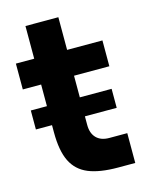

<svg xmlns="http://www.w3.org/2000/svg" viewBox="-108 -765 650 840"><g transform="rotate(-15 217.0 -344.5)"><path d="M90 -214V-247H17V-333H90V-431H7V-548H90V-696H239V-548H399V-431H239V-333H383V-247H239V-208Q239 -170 259.5 -149Q280 -128 318 -128H399V7H322Q238 7 187.5 -14Q137 -35 113.5 -83Q90 -131 90 -214Z"/></g></svg>

Font: Sora-SIA
Style: Bold
Weight: 700
Designer: Jonathan Barnbrook, Julián Moncada
Foundry: Barnbrook Fonts
Version: Version 2.000